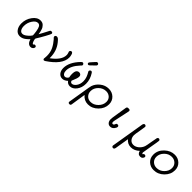

<svg xmlns="http://www.w3.org/2000/svg" viewBox="213 -1818 3248 3248"><g transform="rotate(45 1837.0 -194.0)"><path d="M75.2 -168.9Q75.2 -272 135 -353.5Q194.8 -435.1 272 -435.1Q296.9 -435.1 316.9 -427.5Q336.9 -419.9 351.1 -404.1Q365.2 -388.2 374.5 -374.5Q383.8 -360.8 390.9 -337.4Q397.9 -314 400.9 -302.5Q403.8 -291 407.5 -269Q411.1 -247.1 411.1 -246.1Q429.2 -276.9 444.1 -305.4Q459 -334 468.5 -351.6Q478 -369.1 485.6 -384.5Q493.2 -399.9 497.6 -408Q502 -416 505.9 -422.6Q509.8 -429.2 513.9 -431.2Q518.1 -433.1 522 -434.1Q525.9 -435.1 533.2 -435.1Q549.3 -435.1 556.2 -427Q563 -418.9 563 -410.2Q563 -397 514.9 -309.6Q466.8 -222.2 429.2 -163.1Q423.3 -154.3 424.8 -140.1Q439.9 -62 469.2 -55.2Q476.1 -76.2 499 -76.2Q512.2 -76.2 520.5 -69.1Q528.8 -62 528.8 -49.8Q528.8 -30.8 511 -13.4Q493.2 3.9 467.8 3.9Q398.9 3.9 373 -88.9Q314.9 -27.8 270 -8.8Q239.3 4.4 208 3.9Q148.9 3.9 112.1 -45.4Q75.2 -94.7 75.2 -168.9ZM136.2 -168.9Q136.2 -120.1 155.5 -88.1Q174.8 -56.2 210.9 -56.2Q241.7 -56.2 277.8 -82.5Q314 -108.9 335.4 -135Q356.9 -161.1 356.9 -167Q356.9 -193.8 347.9 -254.9Q338.9 -315.9 320.8 -346.2Q302.7 -375 270 -375Q221.2 -375 178.7 -311Q136.2 -247.1 136.2 -168.9Z M625 -408.2Q625 -421.4 635.5 -429.7Q646 -438 658.7 -438Q675.8 -438 691.4 -427Q707 -416 737.8 -377.9Q829.6 -265.1 830.1 -107.9V-90.8Q997.1 -211.9 997.1 -333Q997.1 -356.9 989 -377.4Q981 -397.9 981 -402.8Q981 -417 991 -426Q1001 -435.1 1012.7 -435.1Q1036.6 -435.1 1047.4 -400.1Q1058.1 -365.2 1058.1 -334Q1058.1 -167 810.1 -3.9Q793.9 3.9 790 3.9Q778.8 3.9 772.5 -3.7Q766.1 -11.2 766.1 -22Q766.1 -23.9 768.6 -43.5Q771 -63 771 -86.9Q771 -174.8 738.5 -240.5Q706.1 -306.2 651.9 -368.2Q649.9 -370.1 645 -374.5Q640.1 -378.9 638.4 -380.9Q636.7 -382.8 633.3 -387Q629.9 -391.1 628.4 -393.6Q627 -396 626 -400.1Q625 -404.3 625 -408.2Z M1110.8 -138.2Q1110.8 -276.4 1248 -418.9Q1267.1 -438 1278.8 -438Q1290 -438 1299.8 -427.5Q1309.6 -417 1309.6 -405.8Q1309.6 -400.9 1306.6 -395.5Q1303.7 -390.1 1300.8 -386.5Q1297.9 -382.8 1292.2 -377.4Q1286.6 -372.1 1284.7 -370.1Q1172.9 -250 1172.9 -141.1Q1172.9 -102.1 1189.9 -76.9Q1207 -51.8 1234.9 -51.8Q1255.9 -51.8 1274.9 -70.3Q1293.9 -88.9 1293.9 -98.1Q1293.9 -101.1 1292 -108.6Q1290 -116.2 1287.8 -130.6Q1285.6 -145 1285.6 -166Q1285.6 -230 1304.7 -252.9Q1324.7 -276.9 1354 -276.9Q1377 -276.9 1391.4 -262.9Q1405.8 -249 1405.8 -226.1Q1405.8 -202.1 1394.8 -169.7Q1383.8 -137.2 1372.8 -113Q1361.8 -88.9 1361.8 -86.9Q1361.8 -75.7 1372.8 -63.2Q1383.8 -50.8 1397.9 -50.8Q1439 -50.8 1474.9 -99.4Q1510.7 -147.9 1510.7 -220.2Q1510.7 -267.1 1495.4 -308.1Q1480 -349.1 1464.8 -373.5Q1449.7 -397.9 1449.7 -404.8Q1449.7 -418 1460.7 -428Q1471.7 -438 1482.9 -438Q1496.1 -438 1508.8 -420.9Q1571.8 -325.7 1571.8 -222.2Q1571.8 -126 1521.7 -61Q1471.7 3.9 1405.8 3.9Q1354 3.9 1321.8 -41Q1274.9 3.9 1224.6 3.9Q1173.8 3.9 1142.3 -35.6Q1110.8 -75.2 1110.8 -138.2ZM1347.7 -497.1Q1347.7 -508.3 1360.8 -522.9Q1375 -539.1 1396 -563Q1428.2 -600.1 1436.5 -606.9Q1444.8 -613.8 1455.6 -613.8Q1467.8 -613.8 1476.8 -605.5Q1485.8 -597.2 1485.8 -585Q1485.8 -575.2 1477.3 -564.7Q1468.8 -554.2 1431.6 -520Q1408.7 -499 1395 -484.9Q1380.9 -472.7 1371.6 -473.1Q1361.8 -473.1 1354.7 -480.2Q1347.7 -487.3 1347.7 -497.1Z M1585.9 196.8Q1585.9 189 1586.9 186L1650.9 -202.1Q1656.7 -240.2 1662.6 -256.8Q1686.5 -328.6 1753.7 -381.8Q1820.8 -435.1 1904.8 -435.1Q1984.9 -435.1 2039.3 -383.5Q2093.8 -332 2093.8 -251Q2093.8 -151.9 2016.8 -74Q1939.9 3.9 1839.8 3.9Q1748 3.9 1687.5 -69.8L1646.5 195.8Q1643.6 221.7 1616.7 222.2Q1585.9 221.7 1585.9 196.8ZM1712.9 -188Q1712.9 -131.8 1748.8 -94.5Q1784.7 -57.1 1841.8 -57.1Q1916 -57.1 1974.4 -116Q2032.7 -174.8 2032.7 -249Q2032.7 -305.2 1995.1 -339.6Q1957.5 -374 1902.8 -374Q1827.6 -374 1770.3 -317.6Q1712.9 -261.2 1712.9 -188Z M2289.6 -94.2Q2289.6 -111.3 2293.5 -137.2L2335.4 -404.8Q2337.4 -413.6 2338.6 -418.2Q2339.8 -422.9 2347.2 -429Q2354.5 -435.1 2367.7 -435.1H2383.8Q2413.6 -435.1 2413.6 -409.2Q2413.6 -403.3 2412.6 -398.9L2353.5 -121.1Q2349.6 -103 2349.6 -91.8Q2349.6 -57.6 2371.6 -58.1Q2391.6 -58.1 2402.8 -82Q2403.8 -84 2406.2 -91.1Q2408.7 -98.1 2410.6 -101.6Q2412.6 -105 2419.2 -108.9Q2425.8 -112.8 2434.6 -112.8H2435.5Q2451.7 -112.8 2459.2 -105Q2466.8 -97.2 2466.8 -86.9Q2466.8 -60.1 2439.2 -28.1Q2411.6 3.9 2369.6 3.9Q2333.5 3.9 2311.5 -23.2Q2289.6 -50.3 2289.6 -94.2Z M2632.3 196.8Q2632.3 191.9 2634.3 184.1L2725.6 -365.2Q2726.6 -371.1 2728 -381.6Q2729.5 -392.1 2730.5 -397Q2731.4 -401.9 2733.4 -409.9Q2735.4 -418 2738 -421.9Q2740.7 -425.8 2744.1 -430.4Q2747.6 -435.1 2752.4 -437Q2757.3 -439 2764.6 -439Q2776.9 -439 2785.6 -430.9Q2794.4 -422.9 2794.4 -411.1Q2794.4 -397.9 2776.9 -301Q2759.3 -204.1 2759.3 -180.2Q2759.3 -126 2789.3 -90.6Q2819.3 -55.2 2867.4 -55.2Q2915.5 -55.2 2960 -91.1Q3004.4 -127 3024.4 -182.1Q3032.2 -203.1 3049.3 -308.1Q3066.4 -413.1 3070.3 -420.9Q3081.5 -439 3098.6 -439Q3110.8 -439 3119.1 -429.9Q3127.4 -420.9 3127.4 -412.1Q3127.4 -394 3100.6 -246.1Q3073.7 -98.1 3073.7 -83Q3073.7 -67.9 3077.6 -62.5Q3081.5 -57.1 3092.3 -55.2Q3100.1 -76.2 3121.6 -76.2Q3133.8 -76.2 3143.1 -68.6Q3152.3 -61 3152.3 -49.8Q3152.3 -31.7 3135.5 -13.9Q3118.7 3.9 3090.3 3.9Q3059.6 3.9 3041 -14.2Q3022.5 -32.2 3017.6 -62Q2949.7 3.9 2865.7 3.9Q2787.6 3.9 2736.3 -59.1L2695.3 189Q2689.5 226.1 2662.6 226.1Q2650.4 226.1 2641.4 218Q2632.3 210 2632.3 196.8Z M3223.6 -179.2Q3223.6 -282.2 3304 -358.6Q3384.3 -435.1 3484.4 -435.1Q3563.5 -435.1 3617.4 -383.5Q3671.4 -332 3671.4 -251Q3671.4 -150.9 3593 -73.5Q3514.6 3.9 3410.6 3.9Q3331.5 3.9 3277.6 -47.1Q3223.6 -98.1 3223.6 -179.2ZM3285.6 -189Q3285.6 -130.9 3324.5 -94Q3363.3 -57.1 3420.4 -57.1Q3496.6 -57.1 3553 -113.5Q3609.4 -169.9 3609.4 -241.2Q3609.4 -299.3 3569.8 -336.7Q3530.3 -374 3473.6 -374Q3397.5 -374 3341.6 -316.9Q3285.6 -259.8 3285.6 -189Z"/></g></svg>

Font: CMU Typewriter Text
Style: LightOblique
Weight: 200
Italic angle: -9.46001°
Version: Version 0.7.0